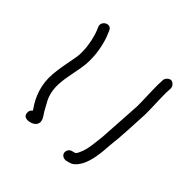

<svg xmlns="http://www.w3.org/2000/svg" viewBox="-65 -599 603 603"><g transform="rotate(-45 236.5 -297.0)"><path d="M27 -219 30 -208C33 -196 43 -186 59 -177C85 -163 123 -159 158 -157C205 -151 256 -150 306 -147C339 -147 366 -149 399 -149L420 -148C429 -148 439 -157 439 -166C439 -174 429 -184 421 -184L399 -185C365 -185 339 -183 306 -183C257 -186 208 -189 161 -192C130 -196 100 -197 76 -209C69 -212 65 -215 64 -218L61 -229C60 -234 56 -238 52 -240C36 -248 24 -234 27 -219ZM42 -368C58 -355 72 -368 88 -378C97 -383 108 -389 119 -395C180 -426 250 -386 311 -390C339 -390 379 -399 399 -408L411 -413C434 -422 417 -454 396 -446L384 -441C368 -434 333 -426 310 -426C298 -425 285 -426 271 -429C244 -434 216 -440 189 -442C142 -446 101 -431 69 -408C67 -407 65 -406 64 -405C60 -411 54 -414 47 -413C23 -413 30 -378 42 -368Z"/></g></svg>

Font: Stray Cat
Style: Cn
Weight: 400
Version: Version 1.0